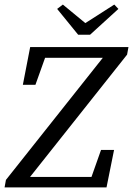

<svg xmlns="http://www.w3.org/2000/svg" viewBox="-20 -820 582 840"><path d="M0 0 6 -33 467 -614H542L536 -581L75 0ZM80 -449 112 -614H506L495 -567H134L194 -614L135 -449ZM46 0 55 -46H424L364 0L422 -164H479L446 0ZM255 -800 380 -697H319L480 -800L498 -781L374 -668H322L230 -781Z"/></svg>

Font: Lisu Bosa
Style: Italic
Weight: 400
Italic angle: -19°
Designer: David Morse, Annie Olsen, Victor Gaultney, Frank Grießhammer (Latin)
Foundry: SIL International
Version: Version 2.000